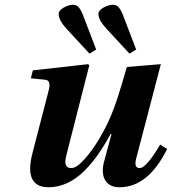

<svg xmlns="http://www.w3.org/2000/svg" viewBox="-20 -770 718 802"><path d="M108.9 -442.9 117.2 -476.1 348.1 -502 353 -497.1 258.8 -127.9Q253.4 -107.9 252.9 -95.5Q252.4 -83 258.3 -75.4Q264.2 -67.9 277.8 -67.9Q299.8 -67.9 333 -105Q366.2 -142.1 395 -190.9Q423.8 -239.7 442.9 -285.2Q467.8 -341.8 509.8 -490.2L651.9 -502L550.8 -115.2Q536.6 -67.9 563 -67.9Q578.6 -67.9 602.3 -96.9Q626 -126 648.9 -166L678.2 -147.9Q599.1 12.2 479 12.2Q437.5 12.2 419.7 -16.8Q401.9 -45.9 415 -96.2L445.8 -210H441.9Q416 -162.6 390.1 -125.5Q364.3 -88.4 331.8 -55.9Q299.3 -23.4 261.5 -5.6Q223.6 12.2 183.1 12.2Q78.1 12.2 116.2 -132.8L183.1 -391.1Q189 -413.6 185.5 -424.6Q182.1 -435.5 168 -437ZM391.1 -711.9Q391.1 -726.6 412.4 -738.3Q433.6 -750 452.1 -750Q467.3 -750 477.1 -738Q486.8 -726.1 495.1 -703.1L548.8 -563L521 -545.9L424.8 -649.9Q391.1 -686.5 391.1 -711.9ZM225.1 -711.9Q225.1 -726.6 246.1 -738.3Q267.1 -750 285.2 -750Q300.3 -750 310.1 -738Q319.8 -726.1 328.1 -703.1L381.8 -563L354 -545.9L257.8 -649.9Q225.1 -685.5 225.1 -711.9Z"/></svg>

Font: Linguistics Pro
Style: Bold Italic
Weight: 700
Italic angle: -12°
Designer: Stefan Peev, Context Ltd
Foundry: Stefan Peev, Context Ltd
Version: Version 001.000